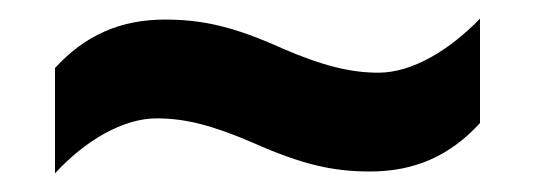

<svg xmlns="http://www.w3.org/2000/svg" viewBox="-20 -428 575 206"><path d="M251 -275C305 -251 338 -244 377 -244C425 -244 463 -261 495 -296V-408C463 -375 423 -350 386 -350C357 -350 327 -357 283 -376C230 -400 196 -407 157 -407C109 -407 71 -390 39 -355V-242C71 -277 112 -301 148 -301C178 -301 207 -294 251 -275Z"/></svg>

Font: Noto Sans Telugu SemiCondensed
Style: Bold
Weight: 700
Width: 4
Designer: Jelle Bosma - Monotype Design Team
Foundry: Monotype Imaging Inc.
Version: Version 2.005